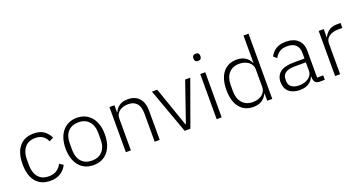

<svg xmlns="http://www.w3.org/2000/svg" viewBox="-41 -1387 3850 2047"><g transform="rotate(-20 1884.5 -364.0)"><path d="M273 12Q167 12 109.5 -58Q52 -128 52 -256Q52 -384 109.5 -454Q167 -524 273 -524Q344 -524 388 -493Q432 -462 455 -411L407 -387Q389 -429 356.5 -451Q324 -473 273 -473Q195 -473 154 -423Q113 -373 113 -292V-220Q113 -139 154 -89Q195 -39 273 -39Q326 -39 362 -62Q398 -85 420 -128L462 -100Q437 -49 390.5 -18.5Q344 12 273 12Z M763 12Q712 12 671 -6Q630 -24 601 -58.5Q572 -93 556 -143Q540 -193 540 -256Q540 -319 556 -368.5Q572 -418 601 -452.5Q630 -487 671 -505.5Q712 -524 763 -524Q814 -524 855 -505.5Q896 -487 925 -452.5Q954 -418 970 -368.5Q986 -319 986 -256Q986 -193 970 -143Q954 -93 925 -58.5Q896 -24 855 -6Q814 12 763 12ZM763 -39Q838 -39 881.5 -86Q925 -133 925 -224V-288Q925 -378 881.5 -425.5Q838 -473 763 -473Q688 -473 644.5 -426Q601 -379 601 -288V-224Q601 -134 644.5 -86.5Q688 -39 763 -39Z M1131 0V-512H1188V-431H1191Q1208 -471 1244 -497.5Q1280 -524 1342 -524Q1424 -524 1469.5 -473.5Q1515 -423 1515 -329V0H1458V-319Q1458 -397 1424.5 -435Q1391 -473 1327 -473Q1300 -473 1275 -466Q1250 -459 1230.5 -445Q1211 -431 1199.5 -409.5Q1188 -388 1188 -360V0Z M1613 -512H1673L1830 -61H1834L1990 -512H2048L1863 0H1798Z M2189 -651Q2169 -651 2159.5 -661Q2150 -671 2150 -687V-697Q2150 -713 2159.5 -723Q2169 -733 2189 -733Q2209 -733 2218.5 -723Q2228 -713 2228 -697V-687Q2228 -671 2218.5 -661Q2209 -651 2189 -651ZM2161 -512H2218V0H2161Z M2735 -82H2732Q2712 -39 2673.5 -13.5Q2635 12 2576 12Q2477 12 2421 -58Q2365 -128 2365 -256Q2365 -384 2421 -454Q2477 -524 2576 -524Q2635 -524 2674 -498.5Q2713 -473 2732 -430H2735V-740H2792V0H2735ZM2589 -39Q2619 -39 2645.5 -47Q2672 -55 2692 -70.5Q2712 -86 2723.5 -107.5Q2735 -129 2735 -156V-359Q2735 -384 2723.5 -405Q2712 -426 2692 -441Q2672 -456 2645.5 -464.5Q2619 -473 2589 -473Q2512 -473 2469 -424Q2426 -375 2426 -292V-220Q2426 -137 2469 -88Q2512 -39 2589 -39Z M3330 0Q3297 0 3282 -17Q3267 -34 3265 -63V-81H3260Q3243 -38 3204 -13Q3165 12 3105 12Q3024 12 2980 -27.5Q2936 -67 2936 -139Q2936 -207 2984.5 -247Q3033 -287 3144 -287H3262V-347Q3262 -474 3131 -474Q3080 -474 3046 -452.5Q3012 -431 2991 -391L2955 -421Q2976 -466 3019.5 -495Q3063 -524 3133 -524Q3223 -524 3271 -479Q3319 -434 3319 -353V-50H3388V0ZM3113 -37Q3144 -37 3171 -45Q3198 -53 3218.5 -67.5Q3239 -82 3250.5 -102.5Q3262 -123 3262 -149V-244H3142Q3065 -244 3030.5 -219.5Q2996 -195 2996 -152V-128Q2996 -83 3028 -60Q3060 -37 3113 -37Z M3505 0V-512H3562V-420H3566Q3581 -456 3617 -484Q3653 -512 3719 -512H3753V-456H3708Q3644 -456 3603 -428Q3562 -400 3562 -350V0Z"/></g></svg>

Font: IBM Plex Sans Thai Light
Style: Regular
Weight: 300
Designer: Mike Abbink, Paul van der Laan, Pieter van Rosmalen, Ben Mitchell, Mark Frömberg
Foundry: Bold Monday
Version: Version 1.2